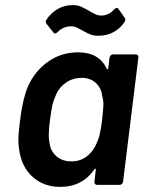

<svg xmlns="http://www.w3.org/2000/svg" viewBox="-20 -724 562 752"><path d="M423 -511H512Q517 -511 520 -507.5Q523 -504 522 -499L462 -12Q461 -7 457.5 -3.5Q454 0 449 0H360Q355 0 352 -3.5Q349 -7 350 -12L355 -59Q356 -63 354 -63.5Q352 -64 350 -61Q302 8 216 8Q151 8 107.5 -31.5Q64 -71 55 -138Q52 -156 52 -176Q52 -204 59 -256Q69 -337 89 -384Q115 -444 167 -481.5Q219 -519 286 -519Q368 -519 398 -455Q400 -452 402 -452.5Q404 -453 404 -457L409 -499Q410 -504 414 -507.5Q418 -511 423 -511ZM380 -255Q385 -302 385 -315Q385 -332 380 -349Q377 -379 355.5 -399Q334 -419 300 -419Q264 -419 236.5 -399Q209 -379 197 -347Q190 -332 185.5 -313.5Q181 -295 176 -256Q171 -221 171 -195Q171 -179 174 -164Q178 -132 201 -112Q224 -92 260 -92Q295 -92 320.5 -112Q346 -132 359 -164Q366 -179 370.5 -197.5Q375 -216 380 -255ZM306 -603Q286 -614 278 -617.5Q270 -621 259 -621Q228 -621 205 -598Q195 -588 189 -597L162 -631Q159 -636 159 -639Q159 -643 162 -647Q180 -674 206.5 -689Q233 -704 264 -704Q283 -704 296 -698.5Q309 -693 330 -681Q347 -671 356 -667Q365 -663 376 -663Q406 -663 428 -688Q433 -693 437 -693Q441 -693 444 -689L468 -655Q473 -648 469 -640Q453 -614 426 -599Q399 -584 366 -584Q348 -584 335.5 -588.5Q323 -593 306 -603Z"/></svg>

Font: Barlow SemiBold
Style: Italic
Weight: 600
Italic angle: -7°
Designer: Jeremy Tribby
Foundry: Tribby Type
Version: Version 1.408